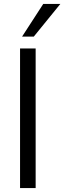

<svg xmlns="http://www.w3.org/2000/svg" viewBox="-20 -950 325 970"><path d="M81.3 0V-705H160.1V0ZM91.5 -765 198.5 -930.1H284.9L150.6 -765Z"/></svg>

Font: Nunito Sans 12pt ExtraLight SemiCondensed
Style: Regular
Weight: 200
Width: 4
Version: Version 3.101;gftools[0.9.27]